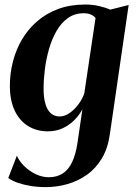

<svg xmlns="http://www.w3.org/2000/svg" viewBox="-20 -554 587 826"><path d="M452.5 24Q444 84.5 418 127.8Q392 171 353.8 198Q315.5 225 270 238Q224.5 251 176.5 251Q142.5 251 112 246Q81.5 241 57 232.5Q32.5 224 15.5 212L52.5 116Q63.5 140.5 85.5 161.8Q107.5 183 135 195.8Q162.5 208.5 190 208.5Q224.5 208.5 249.5 192.5Q274.5 176.5 290.2 143.5Q306 110.5 313.5 59.5L334.5 -84Q321.5 -59.5 300.5 -38Q279.5 -16.5 250.8 -2.8Q222 11 185.5 11Q137.5 11 100.8 -11.8Q64 -34.5 43.2 -78.2Q22.5 -122 22.5 -185Q22.5 -238.5 35.8 -289.8Q49 -341 75.2 -385.2Q101.5 -429.5 140.5 -463Q179.5 -496.5 230.8 -515.5Q282 -534.5 346 -534.5Q378 -534.5 405.5 -528.2Q433 -522 454 -512.5L533.5 -532.5ZM391 -476.5Q384.5 -485 372 -491Q359.5 -497 340 -497Q301 -497 272 -476.2Q243 -455.5 223 -420.5Q203 -385.5 190.8 -342.8Q178.5 -300 173 -255.8Q167.5 -211.5 167.5 -172.5Q167.5 -140 172.8 -117.2Q178 -94.5 187.2 -80.2Q196.5 -66 209 -59.5Q221.5 -53 236 -53Q258 -53 279 -67.5Q300 -82 317 -104.8Q334 -127.5 342.5 -151.5Z"/></svg>

Font: Merriweather 96pt
Style: Bold Italic
Weight: 700
Italic angle: -7.8°
Version: Version 2.101